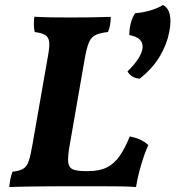

<svg xmlns="http://www.w3.org/2000/svg" viewBox="-20 -746 703 769"><path d="M17.2 3Q18.7 -13.2 21.5 -28.1Q24.3 -43.1 30.4 -58.3Q58.9 -61.3 73.6 -70.5Q88.3 -79.8 95.7 -102.8Q103.2 -125.9 110.8 -171.2L172.9 -526.3Q179.4 -562 176.7 -580.1Q174 -598.2 160.3 -606.2Q146.6 -614.2 119 -617.7Q116 -631.4 115.7 -647.6Q115.5 -663.8 117.6 -679Q150.3 -677 186.3 -676.5Q222.3 -676 264.3 -676Q299.5 -676 343.1 -676.5Q386.7 -677 423.6 -678.5Q423.6 -662.9 421 -647.4Q418.5 -632 412.4 -617.7Q379.3 -614.2 361.8 -605.2Q344.3 -596.2 335.5 -574.3Q326.7 -552.5 319.2 -509.7L258.1 -158.6Q251 -116.9 253.3 -95.8Q255.5 -74.7 272 -67.7Q288.4 -60.7 321.7 -60.7H333.5Q378 -60.7 407.6 -75.3Q437.2 -89.9 458.8 -120.8Q480.5 -151.6 499.8 -199.7Q523.2 -195.1 541.1 -186.9Q558.9 -178.8 574.1 -165.1Q560.2 -135.2 546.5 -89.7Q532.7 -44.1 524.8 3Q498 1 459.1 0.5Q420.3 0 377.9 0Q335.4 0 297.3 0Q269.3 0 230.8 0Q192.3 0 152 0.5Q111.6 1 76 1.5Q40.4 2 17.2 3ZM539.3 -430.8Q521.5 -432.3 509.4 -440.2Q497.2 -448 490.6 -460.1Q548.2 -516.1 551.1 -555.7Q554 -595.3 497.8 -605.6Q497.8 -629 503.6 -652.2Q509.4 -675.4 521.1 -693.2Q552 -695.2 582.2 -704.2Q612.4 -713.3 632.7 -725.9Q653.1 -716 659.8 -688.8Q666.5 -661.5 657.9 -617.8Q648.8 -569.8 620.6 -521.2Q592.4 -472.7 539.3 -430.8Z"/></svg>

Font: Vollkorn
Style: Italic
Weight: 400
Italic angle: -11°
Designer: Friedrich Althausen
Foundry: Friedrich Althausen
Version: Version 5.001